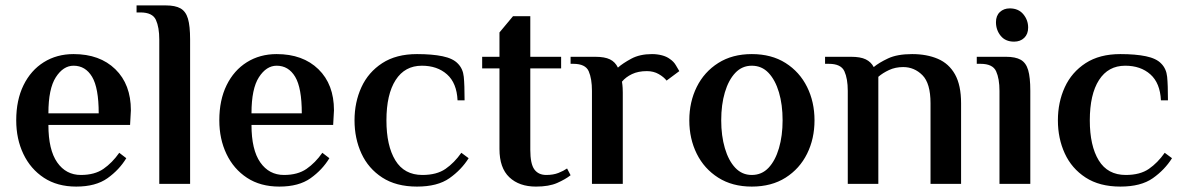

<svg xmlns="http://www.w3.org/2000/svg" viewBox="-20 -680 4383 710"><path d="M262 10Q192 10 142.5 -22.5Q93 -55 66.5 -110.5Q40 -166 40 -235Q40 -310 67 -365Q94 -420 142 -450Q190 -480 252 -480Q349 -480 406.5 -424Q464 -368 464 -272L461 -218H159Q159 -126 191.5 -79.5Q224 -33 279 -33Q330 -33 362.5 -55.5Q395 -78 421 -115L447 -95Q421 -52 377.5 -21Q334 10 262 10ZM159 -261H345Q345 -355 320.5 -396Q296 -437 252 -437Q214 -437 186.5 -394.5Q159 -352 159 -261Z M569 0V-534Q569 -579 556.5 -606.5Q544 -634 499 -634H485V-660H593Q628 -660 647.5 -649Q667 -638 675 -611Q683 -584 683 -534V0Z M1013 10Q943 10 893.5 -22.5Q844 -55 817.5 -110.5Q791 -166 791 -235Q791 -310 818 -365Q845 -420 893 -450Q941 -480 1003 -480Q1100 -480 1157.5 -424Q1215 -368 1215 -272L1212 -218H910Q910 -126 942.5 -79.5Q975 -33 1030 -33Q1081 -33 1113.5 -55.5Q1146 -78 1172 -115L1198 -95Q1172 -52 1128.5 -21Q1085 10 1013 10ZM910 -261H1096Q1096 -355 1071.5 -396Q1047 -437 1003 -437Q965 -437 937.5 -394.5Q910 -352 910 -261Z M1522 10Q1445 10 1393.5 -23.5Q1342 -57 1316.5 -112.5Q1291 -168 1291 -235Q1291 -302 1316.5 -357.5Q1342 -413 1393.5 -446.5Q1445 -480 1522 -480Q1578 -480 1616.5 -472Q1655 -464 1673 -445Q1692 -426 1695 -396Q1698 -366 1698 -309H1672Q1669 -373 1633 -405Q1597 -437 1540 -437Q1477 -437 1443 -384Q1409 -331 1409 -235Q1409 -141 1442 -87Q1475 -33 1542 -33Q1595 -33 1627.5 -55.5Q1660 -78 1686 -115L1713 -95Q1686 -52 1642 -21Q1598 10 1522 10Z M1962 10Q1900 10 1863.5 -24.5Q1827 -59 1827 -129V-427H1763V-470H1827V-560L1877 -620H1941V-470H2055V-427H1941V-126Q1941 -74 1956 -53.5Q1971 -33 2000 -33Q2026 -33 2045 -40.5Q2064 -48 2077 -57L2090 -32Q2071 -17 2040.5 -3.5Q2010 10 1962 10Z M2169 0V-344Q2169 -389 2157 -416.5Q2145 -444 2100 -444H2090V-470H2181Q2216 -470 2235.5 -460.5Q2255 -451 2265 -430Q2283 -446 2314.5 -463Q2346 -480 2391 -480Q2410 -480 2427.5 -475.5Q2445 -471 2457 -462Q2472 -452 2480 -437.5Q2488 -423 2492 -417L2445 -382Q2435 -395 2416 -406Q2397 -417 2372 -417Q2340 -417 2317 -406Q2294 -395 2280 -378Q2282 -365 2282.5 -355Q2283 -345 2283 -338V0Z M2760 10Q2688 10 2636 -23Q2584 -56 2556.5 -111.5Q2529 -167 2529 -235Q2529 -303 2556.5 -358.5Q2584 -414 2636 -447Q2688 -480 2760 -480Q2833 -480 2885 -447Q2937 -414 2964.5 -358.5Q2992 -303 2992 -235Q2992 -167 2964.5 -111.5Q2937 -56 2885 -23Q2833 10 2760 10ZM2760 -33Q2797 -33 2822 -59.5Q2847 -86 2860.5 -132Q2874 -178 2874 -235Q2874 -293 2860.5 -338.5Q2847 -384 2822 -410.5Q2797 -437 2760 -437Q2724 -437 2699 -410.5Q2674 -384 2660.5 -338.5Q2647 -293 2647 -235Q2647 -178 2660.5 -132Q2674 -86 2699 -59.5Q2724 -33 2760 -33Z M3115 0V-344Q3115 -389 3102.5 -416.5Q3090 -444 3045 -444H3031V-470H3127Q3162 -470 3181.5 -460.5Q3201 -451 3211 -432Q3230 -448 3264 -464Q3298 -480 3353 -480Q3407 -480 3448 -462.5Q3489 -445 3511.5 -405Q3534 -365 3534 -298V0H3421V-298Q3421 -372 3391 -402Q3361 -432 3320 -432Q3291 -432 3267.5 -421Q3244 -410 3228 -396V0Z M3730 -526Q3698 -526 3680.5 -547.5Q3663 -569 3663 -598Q3663 -622 3677.5 -635.5Q3692 -649 3714 -649Q3746 -649 3764 -627.5Q3782 -606 3782 -578Q3782 -554 3767.5 -540Q3753 -526 3730 -526ZM3676 0V-344Q3676 -389 3663.5 -416.5Q3651 -444 3606 -444H3592V-470H3700Q3735 -470 3754.5 -459Q3774 -448 3782 -421Q3790 -394 3790 -344V0Z M4123 10Q4046 10 3994.5 -23.5Q3943 -57 3917.5 -112.5Q3892 -168 3892 -235Q3892 -302 3917.5 -357.5Q3943 -413 3994.5 -446.5Q4046 -480 4123 -480Q4179 -480 4217.5 -472Q4256 -464 4274 -445Q4293 -426 4296 -396Q4299 -366 4299 -309H4273Q4270 -373 4234 -405Q4198 -437 4141 -437Q4078 -437 4044 -384Q4010 -331 4010 -235Q4010 -141 4043 -87Q4076 -33 4143 -33Q4196 -33 4228.5 -55.5Q4261 -78 4287 -115L4314 -95Q4287 -52 4243 -21Q4199 10 4123 10Z"/></svg>

Font: El Messiri SemiBold
Style: Regular
Weight: 600
Designer: Mohamed Gaber
Foundry: Kief Type Foundry
Version: Version 2.020; ttfautohint (v1.8.3)